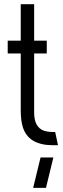

<svg xmlns="http://www.w3.org/2000/svg" viewBox="-20 -708 306 936"><path d="M141.6 208 177.7 59.6H240.2L204.1 208ZM17.6 -447.3V-509.8H81.1V-687.5H146.5V-509.8H208V-447.3H146.5V-159.2Q146.5 -86.9 195.3 -70.3Q214.8 -64.5 240.2 -64.5H249L262.7 0H236.3Q117.2 -1 90.8 -89.8Q81.1 -122.1 81.1 -168.9V-447.3Z"/></svg>

Font: Post No Bills Colombo
Style: Medium
Weight: 600
Designer: Kosala Senevirathne, Siva Puranthara, Lasantha Premarathna, Tharique Azeez
Foundry: Mooniak
Version: Version 1.220 ; ttfautohint (v1.5)